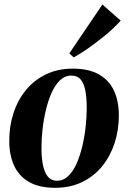

<svg xmlns="http://www.w3.org/2000/svg" viewBox="-20 -838 580 870"><path d="M310 -527Q381.5 -527 427.5 -501.2Q473.5 -475.5 496 -428Q518.5 -380.5 518.5 -314.5Q518.5 -249.5 499.5 -190.5Q480.5 -131.5 443.8 -85.8Q407 -40 353 -13.5Q299 13 229.5 13Q158.5 13 112.5 -13Q66.5 -39 44.2 -86.8Q22 -134.5 22 -198Q21.5 -265 40.8 -324.5Q60 -384 97.2 -429.5Q134.5 -475 188 -501Q241.5 -527 310 -527ZM303 -495.5Q274 -495.5 251.8 -474.2Q229.5 -453 213.8 -417.5Q198 -382 187.8 -338.8Q177.5 -295.5 172.5 -250Q167.5 -204.5 168 -165Q168 -121 175 -88.2Q182 -55.5 197.2 -37.2Q212.5 -19 238 -19Q267 -19 289.2 -40.2Q311.5 -61.5 327.2 -97.2Q343 -133 353.2 -176.5Q363.5 -220 368.2 -265Q373 -310 373 -350Q373 -393 367 -425.8Q361 -458.5 346.2 -477Q331.5 -495.5 303 -495.5ZM294 -596 444 -817.5 527 -744.5Q513.5 -729.5 494.2 -711Q475 -692.5 451.8 -673.8Q428.5 -655 404.2 -637Q380 -619 356.8 -603.8Q333.5 -588.5 314 -578Z"/></svg>

Font: Merriweather 120pt
Style: Bold Italic
Weight: 700
Italic angle: -7.8°
Version: Version 2.101